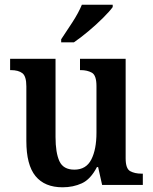

<svg xmlns="http://www.w3.org/2000/svg" viewBox="-20 -786 650 816"><path d="M246 10Q170 10 131 -37.5Q92 -85 92 -187V-419Q92 -462 75 -475Q58 -488 26 -488H23V-536H216V-204Q216 -137 232.5 -101Q249 -65 296 -65Q346 -65 368 -108Q390 -151 390 -222V-420Q390 -466 370.5 -477Q351 -488 323 -488H320V-536H514V-113Q514 -69 533.5 -58.5Q553 -48 581 -48H587V0H414L397 -76H392Q365 -24 328 -7Q291 10 246 10ZM240 -619Q261 -650 287.5 -691Q314 -732 328 -766H459V-756Q447 -739 418.5 -710.5Q390 -682 356 -653.5Q322 -625 294 -606H240Z"/></svg>

Font: Noto Serif SemiCondensed SemiBold
Style: Regular
Weight: 600
Width: 4
Designer: Monotype Design Team
Foundry: Monotype Imaging Inc.
Version: Version 2.013; ttfautohint (v1.8.4.7-5d5b)